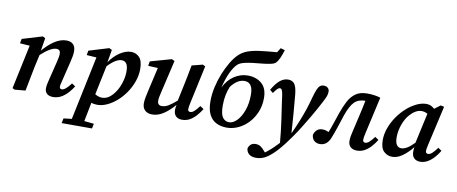

<svg xmlns="http://www.w3.org/2000/svg" viewBox="-80 -1124 4082 1714"><g transform="rotate(10 1960.5 -267.0)"><path d="M418 14Q381 14 362 -4Q343 -22 343 -50Q343 -72 348 -94Q353 -116 359 -141L397 -295Q403 -319 407 -340Q411 -361 411 -376Q411 -415 375 -415Q323 -415 235 -334L210 -221Q199 -166 188.5 -111Q178 -56 167 0L70 9L49 -1L134 -401L45 -407L53 -448L235 -503L259 -491L240 -375Q289 -433 343 -468.5Q397 -504 451 -504Q490 -504 511.5 -482.5Q533 -461 533 -420Q533 -398 528.5 -373.5Q524 -349 518 -325L475 -148Q471 -129 467 -114.5Q463 -100 463 -90Q463 -67 484 -67Q515 -67 565 -135L597 -114Q578 -82 551 -52.5Q524 -23 491 -4.5Q458 14 418 14Z M966 -416Q941 -416 910 -397.5Q879 -379 841 -339L786 -76Q817 -56 850 -56Q883 -56 911 -75Q939 -94 963 -128Q990 -165 1007.5 -218.5Q1025 -272 1025 -324Q1025 -372 1010 -394Q995 -416 966 -416ZM818 14Q788 14 765 5Q755 54 747 96.5Q739 139 731 177L819 186L810 230H535L544 186L618 177L739 -401L650 -407L657 -448L838 -503L863 -491L843 -376Q883 -435 935.5 -469.5Q988 -504 1037 -504Q1081 -504 1111.5 -472.5Q1142 -441 1142 -367Q1142 -311 1123 -256Q1104 -201 1071.5 -152.5Q1039 -104 997 -66.5Q955 -29 909 -7.5Q863 14 818 14Z M1587 14Q1552 14 1531.5 -5.5Q1511 -25 1511 -64Q1511 -80 1517 -108Q1466 -50 1417 -18Q1368 14 1315 14Q1275 14 1251 -8.5Q1227 -31 1227 -71Q1227 -96 1232.5 -125Q1238 -154 1244 -180L1295 -403L1207 -408L1214 -449L1405 -503L1431 -491L1363 -199Q1357 -174 1353 -154Q1349 -134 1349 -117Q1349 -75 1389 -75Q1418 -75 1447.5 -92.5Q1477 -110 1521 -148L1554 -304Q1563 -348 1571.5 -391Q1580 -434 1588 -478L1686 -503L1709 -491L1636 -152Q1632 -133 1629 -117Q1626 -101 1626 -91Q1626 -67 1648 -67Q1665 -67 1683 -83Q1701 -99 1728 -135L1761 -113Q1740 -80 1714.5 -51Q1689 -22 1657.5 -4Q1626 14 1587 14Z M1992 14Q1940 14 1898.5 -6Q1857 -26 1833 -72Q1809 -118 1809 -195Q1809 -257 1823.5 -321.5Q1838 -386 1862 -446Q1886 -506 1915.5 -555.5Q1945 -605 1975 -635Q2009 -669 2054.5 -686Q2100 -703 2164.5 -711.5Q2229 -720 2319 -727L2345 -768L2384 -757Q2371 -714 2357 -683Q2343 -652 2326 -635Q2313 -622 2280 -615Q2247 -608 2205 -604Q2163 -600 2119.5 -595Q2076 -590 2040.5 -580.5Q2005 -571 1986 -553Q1957 -525 1930.5 -468.5Q1904 -412 1884 -330Q1919 -402 1976.5 -439.5Q2034 -477 2099 -477Q2175 -477 2225 -434.5Q2275 -392 2275 -303Q2275 -234 2251 -176Q2227 -118 2187 -75.5Q2147 -33 2096.5 -9.5Q2046 14 1992 14ZM2005 -37Q2041 -37 2075.5 -72.5Q2110 -108 2132.5 -170Q2155 -232 2155 -313Q2155 -424 2078 -424Q2044 -424 2013.5 -404Q1983 -384 1957 -349Q1942 -315 1933 -270Q1924 -225 1924 -177Q1924 -98 1946 -67.5Q1968 -37 2005 -37Z M2297 234Q2256 234 2233.5 215.5Q2211 197 2208 166Q2213 143 2229.5 128Q2246 113 2274 113Q2301 113 2320.5 126.5Q2340 140 2359 164L2368 173Q2391 156 2417 133Q2443 110 2466 85Q2471 80 2476 75Q2481 70 2485 65Q2476 -41 2462.5 -133Q2449 -225 2436 -316Q2431 -360 2426 -381Q2421 -402 2415 -408.5Q2409 -415 2401 -415Q2390 -415 2377.5 -403Q2365 -391 2345 -362L2316 -386Q2352 -448 2386.5 -476Q2421 -504 2460 -504Q2498 -504 2517.5 -478Q2537 -452 2544 -383Q2552 -298 2559 -208Q2566 -118 2571 -36Q2602 -103 2624.5 -159Q2647 -215 2665 -268Q2683 -321 2698 -379Q2712 -430 2723.5 -457.5Q2735 -485 2749 -495.5Q2763 -506 2783 -506Q2805 -506 2819 -493.5Q2833 -481 2833 -460Q2833 -438 2825 -417Q2817 -396 2801 -366Q2783 -331 2763 -294.5Q2743 -258 2717 -214Q2689 -168 2657.5 -115.5Q2626 -63 2586 -7Q2562 27 2535.5 62Q2509 97 2475 134Q2435 177 2392.5 205.5Q2350 234 2297 234Z M2836 14Q2805 14 2784.5 -4.5Q2764 -23 2762 -57Q2770 -85 2789 -102Q2808 -119 2837 -119Q2854 -119 2867.5 -115.5Q2881 -112 2895 -105Q2911 -144 2926 -189.5Q2941 -235 2960 -290Q2981 -350 3006.5 -398.5Q3032 -447 3072 -475.5Q3112 -504 3175 -504Q3213 -504 3243 -499.5Q3273 -495 3297 -487L3221 -150Q3212 -113 3212 -92Q3212 -68 3234 -68Q3251 -68 3269.5 -84.5Q3288 -101 3314 -135L3346 -113Q3326 -80 3300 -51Q3274 -22 3242.5 -4Q3211 14 3172 14Q3136 14 3114.5 -5Q3093 -24 3093 -61Q3093 -80 3096.5 -102Q3100 -124 3107 -151L3142 -302Q3150 -336 3157 -369.5Q3164 -403 3171 -437H3170Q3107 -437 3071 -400Q3035 -363 3005 -276Q2982 -205 2965.5 -155.5Q2949 -106 2931 -61Q2902 14 2836 14Z M3502 -166Q3502 -119 3517 -97Q3532 -75 3559 -75Q3582 -75 3610 -91Q3638 -107 3676 -146L3736 -419Q3711 -434 3681 -434Q3655 -434 3628.5 -419Q3602 -404 3578 -377Q3544 -340 3523 -281.5Q3502 -223 3502 -166ZM3746 14Q3712 14 3691 -5.5Q3670 -25 3670 -65Q3670 -89 3674 -106Q3633 -54 3586 -20Q3539 14 3492 14Q3448 14 3416 -16.5Q3384 -47 3384 -119Q3384 -174 3404 -229Q3424 -284 3458 -333.5Q3492 -383 3535 -421.5Q3578 -460 3624 -482Q3670 -504 3713 -504Q3736 -504 3753.5 -496Q3771 -488 3787 -473L3840 -513L3872 -506L3791 -150Q3787 -131 3784 -116.5Q3781 -102 3781 -92Q3781 -67 3804 -67Q3821 -67 3840.5 -84.5Q3860 -102 3885 -137L3917 -115Q3898 -82 3871.5 -52.5Q3845 -23 3813.5 -4.5Q3782 14 3746 14Z"/></g></svg>

Font: Source Serif 4 SmText Semibold
Style: Italic
Weight: 600
Italic angle: -12°
Designer: Frank Grießhammer
Foundry: Adobe
Version: Version 4.005;hotconv 1.1.0;makeotfexe 2.6.0